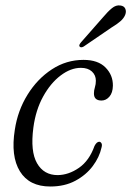

<svg xmlns="http://www.w3.org/2000/svg" viewBox="-20 -670 478 699"><path d="M274.5 -423Q237.5 -423 200.8 -395.2Q164 -367.5 137 -318.5Q110 -269.5 101.5 -205.5Q90 -119 114.8 -75.8Q139.5 -32.5 190 -32.5Q230 -33 267.5 -59Q305 -85 324 -138.5Q332 -154 341.5 -154Q346.5 -153.5 349.5 -148.2Q352.5 -143 349.5 -132.5Q342 -98 317.8 -65.5Q293.5 -33 254.5 -12Q215.5 9 163 9Q86.5 9 52.5 -46.2Q18.5 -101.5 34 -198Q44.5 -267.5 80.2 -325.2Q116 -383 168.8 -417.5Q221.5 -452 284 -452Q337 -452 364.2 -424.2Q391.5 -396.5 391 -358Q390.5 -332 378.2 -318Q366 -304 349.5 -304Q321.5 -304 322 -330.5Q322 -341 325.5 -352.2Q329 -363.5 329 -376Q329 -396.5 314.5 -409.8Q300 -423 274.5 -423ZM354.5 -606.5Q372.5 -628 387.5 -640.2Q402.5 -652.5 418 -650Q431.5 -648.5 436 -638.5Q440.5 -628.5 436 -616.5Q431 -603.5 418.2 -592.5Q405.5 -581.5 387 -570.5L284.5 -500.5Q274.5 -495 270 -500.5Q267.5 -503.5 269.5 -507.8Q271.5 -512 275 -516Z"/></svg>

Font: Fraunces 72pt Soft Light
Style: Italic
Weight: 300
Italic angle: -16°
Version: Version 1.000;[b76b70a41]